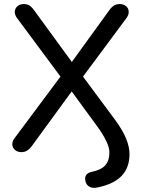

<svg xmlns="http://www.w3.org/2000/svg" viewBox="-20 -732 697 933"><path d="M395 147.8Q391.1 128.8 399.1 118Q407.1 107.2 424.8 103.3Q471.6 93.9 491.7 71Q511.7 48.2 511.7 7.1Q511.7 -13.9 496.8 -45.6Q481.8 -77.4 453.1 -117.2L310.6 -311.9H346L136.1 -24.3Q123.6 -7.3 111.5 0Q99.3 7.3 84.6 7.3Q65.5 7.3 53.5 -2.9Q41.4 -13 39.9 -28.3Q38.5 -43.6 49.8 -59.3L288.1 -378.9V-340.7L63 -643.9Q50.7 -660.1 51.9 -676Q53 -692 65.2 -702.1Q77.4 -712.3 95.4 -712.3Q111.6 -712.3 123 -705.2Q134.5 -698.1 146.4 -681.3L344.3 -410.2H314.1L510.3 -681.3Q522.2 -698.1 534 -705.2Q545.7 -712.3 561.9 -712.3Q579.9 -712.3 592.1 -702.4Q604.3 -692.6 605.4 -676.6Q606.6 -660.7 594.3 -643.9L369.2 -340.7V-378.9L537.7 -151.7Q575.3 -101 592.3 -59.7Q609.3 -18.4 609.3 16.5Q609.3 82.9 570.7 123Q532.1 163.2 451.8 179.4Q430.2 183.9 414.5 175.2Q398.9 166.5 395 147.8Z"/></svg>

Font: SN Pro Thin
Style: Regular
Weight: 200
Designer: Tobias Whetton
Foundry: Supernotes
Version: Version 1.003;Glyphs 3.3 (3324)